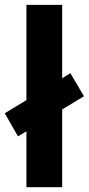

<svg xmlns="http://www.w3.org/2000/svg" viewBox="-32 -780 370 800"><path d="M78.1 0V-232.9L43 -211.9L-12.2 -308.1L78.1 -362.8V-759.8H227.1V-454.1L261.2 -475.1L317.9 -378.9L227.1 -324.2V0Z"/></svg>

Font: Open Sans
Style: Bold
Weight: 700
Designer: Monotype Design Team
Foundry: Monotype Imaging Inc.
Version: Version 3.000; ttfautohint (v1.8.4)